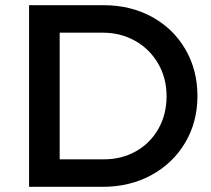

<svg xmlns="http://www.w3.org/2000/svg" viewBox="-20 -720 815 740"><path d="M741 -350Q741 -250 694 -170.5Q647 -91 564 -45.5Q481 0 376 0H92V-700H379Q483 -700 565.5 -655Q648 -610 694.5 -530Q741 -450 741 -350ZM210 -106H382Q449 -106 504 -137Q559 -168 590.5 -223.5Q622 -279 622 -349Q622 -419 589.5 -475Q557 -531 501 -562.5Q445 -594 377 -594H210Z"/></svg>

Font: Sapa
Style: Regular
Weight: 400
Version: Version 1.20 June 8, 2016